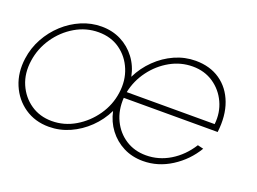

<svg xmlns="http://www.w3.org/2000/svg" viewBox="-92 -701 1206 901"><g transform="rotate(20 510.5 -250.5)"><path d="M208 13Q139 13 87.2 -22.5Q35.5 -58 10.2 -117.8Q-15 -177.5 -5 -250Q2.5 -305 28.8 -352.8Q55 -400.5 94.5 -436.8Q134 -473 182.2 -493.5Q230.5 -514 282 -514Q336 -514 379.8 -491.8Q423.5 -469.5 453 -430.2Q482.5 -391 492.5 -340Q517.5 -391 557.8 -430.2Q598 -469.5 648 -491.8Q698 -514 752 -514Q823.5 -514 874.2 -479Q925 -444 948.5 -381.2Q972 -318.5 962 -235H493Q489 -172.5 512.8 -123.2Q536.5 -74 580.5 -45.5Q624.5 -17 682 -17Q746 -17 802 -51Q858 -85 896 -145L925 -138Q885.5 -71.5 819.2 -29.2Q753 13 678 13Q624 13 580.2 -9.2Q536.5 -31.5 507 -70.5Q477.5 -109.5 467 -160Q442.5 -109.5 402.2 -70.5Q362 -31.5 312 -9.2Q262 13 208 13ZM212 -17Q274 -17 328.5 -49.2Q383 -81.5 419.8 -134.5Q456.5 -187.5 465 -250Q474 -313 452.2 -366.2Q430.5 -419.5 385.2 -451.8Q340 -484 278 -484Q215.5 -484 161 -451.8Q106.5 -419.5 70.2 -366.2Q34 -313 25 -250Q15.5 -185 38.2 -132.2Q61 -79.5 106.5 -48.2Q152 -17 212 -17ZM497 -265H936Q942.5 -323.5 919.5 -373.5Q896.5 -423.5 851.8 -453.8Q807 -484 748 -484Q688.5 -484 636 -454.5Q583.5 -425 546.5 -375.2Q509.5 -325.5 497 -265Z"/></g></svg>

Font: Urbanist Thin
Style: Italic
Weight: 100
Italic angle: -8°
Designer: Corey Hu
Foundry: Corey Hu
Version: Version 1.321; ttfautohint (v1.8.4.7-5d5b)